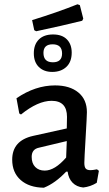

<svg xmlns="http://www.w3.org/2000/svg" viewBox="-20 -869 510 897"><path d="M342 -849 353 -845 369 -782 364 -772Q272 -749 149 -723L140 -728L130 -775Q247 -811 342 -849ZM228 -708Q270 -708 292.5 -685Q315 -662 315 -623Q315 -580 290 -556.5Q265 -533 224 -533Q185 -533 161.5 -556Q138 -579 138 -620Q138 -661 161.5 -684.5Q185 -708 228 -708ZM226 -662Q183 -662 183 -622Q183 -578 227 -578Q270 -578 270 -619Q270 -662 226 -662ZM237 -470Q306 -470 346 -437Q386 -404 386 -345Q386 -327 380 -226Q374 -125 374 -108Q374 -89 380.5 -81.5Q387 -74 403 -74Q413 -74 433 -78L442 -71L432 -15Q403 3 369 7Q338 4 319 -15.5Q300 -35 296 -67H289Q238 -13 185 8Q116 7 76.5 -28Q37 -63 37 -123Q37 -212 134 -234L292 -269L293 -323Q293 -398 221 -398Q157 -398 78 -334L70 -339L57 -410Q145 -470 237 -470ZM292 -210 162 -179Q128 -172 128 -136Q128 -106 144.5 -89Q161 -72 189 -72Q236 -72 289 -133Z"/></svg>

Font: Alegreya Sans Medium
Style: Regular
Weight: 500
Designer: Juan Pablo del Peral
Foundry: Huerta Tipografica
Version: Version 2.007